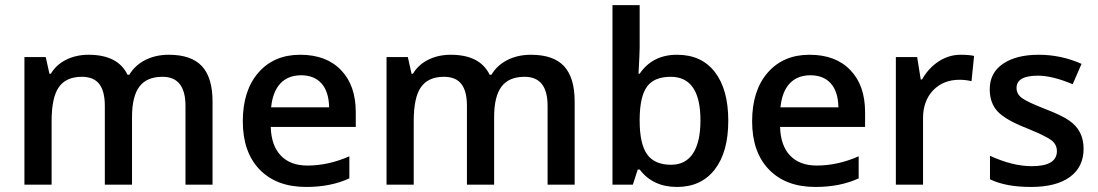

<svg xmlns="http://www.w3.org/2000/svg" viewBox="-20 -728 4331 757"><path d="M500.5 -266.4V0H393.3V-310.4Q393.3 -368.6 371.3 -396.9Q349.3 -425.2 302.8 -425.2Q240.6 -425.2 212.1 -384.5Q183.5 -343.8 183.5 -250.8V0H76.3V-503H160.3L174.9 -437.3H180.5Q201.7 -473.2 241.2 -492.7Q280.6 -512.1 329.1 -512.1Q444.9 -512.1 482.8 -433.3H489.9Q512.1 -470.7 552.8 -491.4Q593.5 -512.1 645.6 -512.1Q734.6 -512.1 776.3 -466.9Q818 -421.6 818 -328.1V0H711.3V-310.4Q711.3 -425.2 620.8 -425.2Q558.6 -425.2 529.6 -386.5Q500.5 -347.8 500.5 -266.4Z M1049 -304.9H1277.6Q1276.5 -366.5 1247.7 -398.9Q1218.9 -431.2 1167.3 -431.2Q1115.8 -431.2 1085.4 -398.9Q1055.1 -366.5 1049 -304.9ZM1187.1 9.1Q1069.8 9.1 1003.5 -59.7Q937.3 -128.4 937.3 -249.7Q937.3 -371.1 998.7 -441.6Q1060.2 -512.1 1163.5 -512.1Q1266.9 -512.1 1324.6 -451.5Q1382.7 -391.8 1382.7 -285.1V-227.5H1047.5Q1049.5 -154.2 1087 -114.8Q1124.4 -75.3 1192.1 -75.3Q1274.5 -75.3 1357.4 -111.7V-24.8Q1284.6 9.1 1187.1 9.1Z M1928.2 -266.4V0H1821V-310.4Q1821 -368.6 1799 -396.9Q1777 -425.2 1730.5 -425.2Q1668.4 -425.2 1639.8 -384.5Q1611.2 -343.8 1611.2 -250.8V0H1504V-503H1588L1602.6 -437.3H1608.2Q1629.4 -473.2 1668.9 -492.7Q1708.3 -512.1 1756.8 -512.1Q1872.6 -512.1 1910.5 -433.3H1917.6Q1939.8 -470.7 1980.5 -491.4Q2021.2 -512.1 2073.3 -512.1Q2162.3 -512.1 2204 -466.9Q2245.7 -421.6 2245.7 -328.1V0H2139V-310.4Q2139 -425.2 2048.5 -425.2Q1986.3 -425.2 1957.3 -386.5Q1928.2 -347.8 1928.2 -266.4Z M2741.7 -253.3Q2741.7 -425.2 2624.4 -425.2Q2559.7 -425.2 2531.3 -387Q2503 -348.8 2502 -259.9V-252.3Q2502 -160.8 2531.3 -119.6Q2560.7 -78.4 2625.9 -78.4Q2683 -78.4 2712.3 -123.1Q2741.7 -167.8 2741.7 -253.3ZM2502 -437.3Q2552.6 -512.1 2649.4 -512.1Q2746.2 -512.1 2798.8 -443.6Q2851.4 -375.1 2851.4 -251.8Q2851.4 -128.4 2798 -59.7Q2744.7 9.1 2649.4 9.1Q2554.1 9.1 2502 -59.7H2494.4L2475.2 0H2394.8V-707.8H2502V-539.4Q2502 -521.2 2497.5 -437.3Z M3057.1 -304.9H3285.6Q3284.6 -366.5 3255.8 -398.9Q3227 -431.2 3175.4 -431.2Q3123.9 -431.2 3093.5 -398.9Q3063.2 -366.5 3057.1 -304.9ZM3195.1 9.1Q3077.9 9.1 3011.6 -59.7Q2945.4 -128.4 2945.4 -249.7Q2945.4 -371.1 3006.8 -441.6Q3068.3 -512.1 3171.6 -512.1Q3275 -512.1 3332.7 -451.5Q3390.8 -391.8 3390.8 -285.1V-227.5H3055.6Q3057.6 -154.2 3095 -114.8Q3132.5 -75.3 3200.2 -75.3Q3282.6 -75.3 3365.5 -111.7V-24.8Q3292.7 9.1 3195.1 9.1Z M3767.4 -512.1Q3799.8 -512.1 3820.5 -507.6L3810.4 -408Q3786.7 -413.5 3762.9 -413.5Q3699.2 -413.5 3658.7 -371.6Q3619.3 -329.6 3619.3 -262.9V0H3512.1V-503H3596.1L3610.2 -414.6H3615.3Q3641.1 -460.1 3681.2 -486.1Q3721.4 -512.1 3767.4 -512.1Z M4196.7 -251.8Q4252.3 -213.3 4252.3 -141.6Q4252.3 -69.8 4198.4 -30.3Q4144.6 9.1 4044.7 9.1Q3944.9 9.1 3883.2 -21.2V-113.8Q3972.2 -72.8 4048.5 -72.8Q4147.1 -72.8 4147.1 -132.5Q4146.6 -159.8 4123.9 -176.2Q4101.1 -192.6 4030.8 -221.4Q3943.9 -255.3 3913 -288.9Q3882.2 -322.5 3882.2 -376.1Q3882.2 -440.8 3934.5 -476.5Q3986.9 -512.1 4075.3 -512.1Q4163.8 -512.1 4244.2 -476.2L4209.3 -395.9Q4128.9 -429.7 4072.3 -429.7Q3987.9 -429.7 3987.9 -381.2Q3987.9 -356.9 4009.9 -341Q4031.9 -325.1 4100.9 -298.3Q4169.9 -271.5 4196.7 -251.8Z"/></svg>

Font: Khula SemiBold
Style: Regular
Weight: 600
Designer: Erin McLaughlin, Steve Matteson
Version: Version 1.002;PS 1.0;hotconv 1.0.72;makeotf.lib2.5.5900; ttf